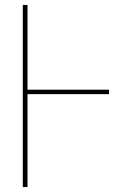

<svg xmlns="http://www.w3.org/2000/svg" viewBox="-20 -755 540 775"><path d="M72 0V-735H91V-393H420V-375H91V0Z"/></svg>

Font: Iosevka Thin
Style: Regular
Weight: 100
Monospace: yes
Designer: Belleve Invis
Foundry: Belleve Invis
Version: Version 32.5.0; ttfautohint (v1.8.4)